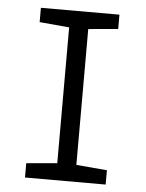

<svg xmlns="http://www.w3.org/2000/svg" viewBox="-48 -665 534 704"><g transform="rotate(5 219.0 -312.5)"><path d="M70.3 -52.7 183.6 -62.5V-562.5L74.2 -572.3V-625H363.3V-572.3L253.9 -562.5V-62.5L367.2 -52.7V0H70.3Z"/></g></svg>

Font: Sudo Variable
Style: Regular
Weight: 400
Monospace: yes
Designer: Jens Kutilek
Foundry: Jens Kutilek
Version: Version 0.040